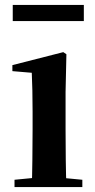

<svg xmlns="http://www.w3.org/2000/svg" viewBox="-20 -763 389 783"><path d="M39.2 0H315.8V-29.9L207.8 -40.2H145.8L39.2 -29.9ZM109.6 0H251.1C248.4 -50.2 247.4 -165.6 247.4 -234.8V-387.9L250.8 -541.7L238.1 -550.4L30.5 -497.4V-472.9L109.6 -466.2C111.6 -418.1 112.9 -374.5 112.9 -308V-234.8C112.9 -165.6 111.6 -50.2 109.6 0ZM32 -677.1H321.9V-742.8H32Z"/></svg>

Font: Source Han Serif TW VF
Style: Regular
Weight: 250
Designer: Ryoko NISHIZUKA 西塚涼子 (kana & ideographs); Frank Grießhammer (Latin, Greek & Cyrillic); Wenlong ZHANG 张文龙 (bopomofo); San
Foundry: Adobe
Version: Version 2.002;hotconv 1.1.0;makeotfexe 2.6.0